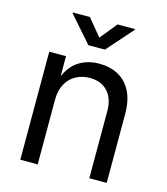

<svg xmlns="http://www.w3.org/2000/svg" viewBox="-113 -849 817 937"><g transform="rotate(15 295.5 -380.5)"><path d="M165 -327.1V0H77.1V-545.9H161.6L162.1 -413.6H149.9Q174.8 -489.3 220.9 -521Q267.1 -552.7 329.1 -552.7Q384.3 -552.7 425.8 -530Q467.3 -507.3 490.5 -461.7Q513.7 -416 513.7 -346.7V0H425.8V-339.4Q425.8 -402.3 392.8 -438Q359.9 -473.6 302.7 -473.6Q263.7 -473.6 232.4 -456.5Q201.2 -439.5 183.1 -406.7Q165 -374 165 -327.1ZM225.1 -760.7 295.4 -675.3 364.7 -760.7H452.1V-756.3L336.9 -626H253.4L138.7 -756.3V-760.7Z"/></g></svg>

Font: Inter Variable LoSnoCo
Style: Regular
Weight: 400
Designer: Rasmus Andersson
Foundry: rsms
Version: Version 4.000;git-a52131595; featfreeze: case,dlig,ss01,ss02